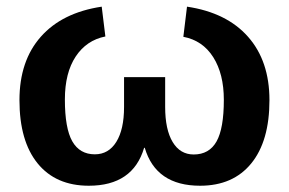

<svg xmlns="http://www.w3.org/2000/svg" viewBox="-20 -559 885 588"><path d="M485.8 -231.4Q485.8 -162.1 508.8 -124Q531.7 -85.9 573.2 -85.9Q620.6 -85.9 643.1 -125.7Q665.5 -165.5 665.5 -253.4Q665.5 -332.5 633.1 -383.8Q600.6 -435.1 541.5 -446.3L552.7 -538.6Q674.3 -520.5 739.7 -446.3Q805.2 -372.1 805.2 -252.4Q805.2 -127 749.5 -58.6Q693.8 9.8 592.8 9.8Q457.5 9.8 423.3 -106.4H421.4Q387.2 9.8 252 9.8Q150.9 9.8 95.2 -58.6Q39.6 -127 39.6 -252.4Q39.6 -372.6 105 -446.5Q170.4 -520.5 291.5 -538.6L302.7 -447.3Q245.1 -436 211.9 -386Q178.7 -335.9 178.7 -254.4Q178.7 -166 201.4 -126.2Q224.1 -86.4 270.5 -86.4Q312.5 -86.4 336.2 -124.5Q359.9 -162.6 359.9 -231.4V-322.8H485.8Z"/></svg>

Font: Arimo
Style: Bold
Weight: 700
Designer: Steve Matteson
Foundry: Monotype Imaging Inc.
Version: Version 1.33